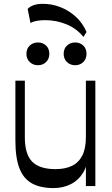

<svg xmlns="http://www.w3.org/2000/svg" viewBox="-20 -972 584 1003"><path d="M260.3 10.5Q191.1 10.5 147 -13.9Q102.8 -38.4 81.6 -92.7Q60.4 -147 60.4 -237.8V-550.5H109.8V-254.1Q109.8 -166.8 147.9 -127.7Q186.1 -88.5 270.5 -88.5Q319.6 -88.5 354.9 -105.1Q390.3 -121.8 409.5 -158.7Q428.7 -195.7 428.7 -256.2L439.3 -172.8Q439.3 -111.6 414.8 -70.9Q390.3 -30.2 349.8 -9.9Q309.3 10.5 260.3 10.5ZM428.7 0V-550.5H478.1V0ZM178 -631.3Q152.7 -631.3 135.4 -647.9Q118 -664.6 118 -690.7Q118 -717.8 135.4 -733.9Q152.7 -750.1 178 -750.1Q203.9 -750.1 220.8 -733.9Q237.7 -717.8 237.7 -690.7Q237.7 -664.6 220.8 -647.9Q203.9 -631.3 178 -631.3ZM372.3 -631.3Q347.1 -631.3 329.8 -647.9Q312.6 -664.6 312.6 -690.7Q312.6 -717.8 329.8 -733.9Q347.1 -750.1 372.3 -750.1Q398.3 -750.1 415.1 -733.9Q432 -717.8 432 -690.7Q432 -664.6 415.1 -647.9Q398.3 -631.3 372.3 -631.3ZM415.9 -778.9Q380.9 -822.8 327.9 -844.7Q274.8 -866.7 216.4 -866.7Q193.2 -866.7 173.7 -863.5Q154.3 -860.2 139.1 -852.2L124.5 -925.2Q149.1 -951.7 202.8 -952Q249.7 -952.3 294.3 -935.2Q338.8 -918 375.1 -885.4Q411.3 -852.8 432 -805.1Z"/></svg>

Font: Savate ExtraLight
Style: Regular
Weight: 200
Designer: Max Esnée
Foundry: Plomb Type
Version: Version 2.000